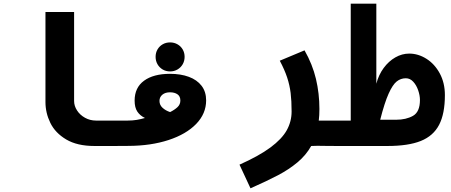

<svg xmlns="http://www.w3.org/2000/svg" viewBox="-20 -790 2440 1039"><path d="M226 -237.5V-725H381V-243.5Q381 -217 396.8 -192.5Q412.5 -168 439.8 -152.8Q467 -137.5 500 -137.5H602.5V0H491Q398 0 338.5 -35.2Q279 -70.5 252.5 -124.8Q226 -179 226 -237.5Z M598.5 -137.5H670.5Q697.5 -137.5 719.5 -141.2Q741.5 -145 764.5 -151.5Q738 -164 723.2 -186Q708.5 -208 708.5 -245.5Q708.5 -316 759.5 -353.2Q810.5 -390.5 900 -390.5Q958 -390.5 1002 -374.2Q1046 -358 1070.8 -325.8Q1095.5 -293.5 1095.5 -247Q1095.5 -175 1041.5 -119.2Q987.5 -63.5 892 -32.2Q796.5 -1 676 -0.5L598.5 0ZM900.5 -183.5Q925.5 -196 940.8 -210.5Q956 -225 956 -246Q956 -269 940.2 -279.8Q924.5 -290.5 900 -290.5Q874 -290.5 858.5 -277.5Q843 -264.5 843 -244Q843 -222 859.5 -206.8Q876 -191.5 900.5 -183.5ZM822 -482.5Q822 -504.5 832.2 -522.2Q842.5 -540 860.2 -550.2Q878 -560.5 900.5 -560.5Q922.5 -560.5 940.5 -550.2Q958.5 -540 968.8 -522.2Q979 -504.5 979 -482.5Q979 -460.5 968.8 -442.5Q958.5 -424.5 940.5 -414Q922.5 -403.5 900.5 -403.5Q878 -403.5 860.2 -414Q842.5 -424.5 832.2 -442.5Q822 -460.5 822 -482.5Z M1558 -186.5Q1558 -244 1552.8 -286.8Q1547.5 -329.5 1533.8 -371Q1520 -412.5 1494 -461.5L1628 -517.5Q1671 -442 1689.8 -363Q1708.5 -284 1708.5 -200.5Q1708.5 -165 1705 -137.5H1801.5V0L1736 -0.5Q1722 -1 1698 -1Q1684 -1 1664 0Q1636 50 1589.5 88.8Q1543 127.5 1484.5 158.2Q1426 189 1335.5 229L1276 101Q1381.5 54 1443.5 8Q1505.5 -38 1531.8 -85.2Q1558 -132.5 1558 -186.5Z M1793.5 -137.5H1878V-770H2016.5V-337Q2029 -385 2056.2 -422Q2083.5 -459 2119.5 -479.5Q2155.5 -500 2194.5 -500Q2243 -500 2287.5 -472Q2332 -444 2359.8 -392.8Q2387.5 -341.5 2387.5 -275.5Q2387.5 -174.5 2356.2 -114.5Q2325 -54.5 2257.2 -27.2Q2189.5 0 2076.5 0H1793.5ZM2252.5 -249Q2252.5 -273.5 2243 -301.2Q2233.5 -329 2216.2 -347.8Q2199 -366.5 2176 -366.5Q2148.5 -366.5 2126.8 -349.2Q2105 -332 2083 -283.2Q2061 -234.5 2037.5 -142H2123.5Q2177.5 -142 2215 -163.2Q2252.5 -184.5 2252.5 -249Z"/></svg>

Font: JuliaMono Black
Style: Italic
Weight: 900
Italic angle: -9°
Monospace: yes
Designer: cormullion
Foundry: corm
Version: Version 0.057; ttfautohint (v1.8.4)